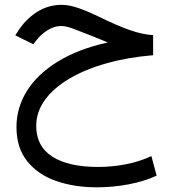

<svg xmlns="http://www.w3.org/2000/svg" viewBox="-20 -445 719 802"><path d="M619.6 -298.3V-214.4Q513.7 -205.6 424.6 -180.4Q335.4 -155.3 269.8 -116.5Q204.1 -77.6 167.7 -27.6Q131.3 22.5 131.3 81.1Q131.3 166 198.5 209.2Q265.6 252.4 391.1 252.4Q446.3 252.4 504.2 241.5Q562 230.5 612.3 207L634.3 288.6Q583 312.5 517.3 325Q451.7 337.4 383.8 337.4Q290 337.4 214.1 310.8Q138.2 284.2 93.5 228.3Q48.8 172.4 48.8 85.4Q48.8 4.9 92.5 -65.2Q136.2 -135.3 221.2 -187.7Q306.2 -240.2 430.2 -267.6Q414.6 -273.4 399.4 -280.3Q384.3 -287.1 366.2 -293.9Q317.4 -313.5 286.1 -325Q254.9 -336.4 236.8 -336.4Q207 -336.4 179.4 -319.3Q151.9 -302.2 132.8 -277.8L119.1 -260.3L43.9 -297.4L51.8 -309.6Q84 -361.8 131.8 -393.3Q179.7 -424.8 237.3 -424.8Q269 -424.8 307.6 -411.4Q346.2 -397.9 391.6 -376Q470.2 -337.4 522.7 -319.1Q575.2 -300.8 619.6 -298.3Z"/></svg>

Font: Vazirmatn RD
Style: Regular
Weight: 400
Designer: Saber Rastikerdar
Foundry: Saber Rastikerdar
Version: Version 32.102